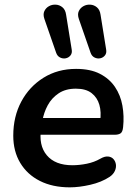

<svg xmlns="http://www.w3.org/2000/svg" viewBox="-20 -795 582 825"><path d="M280 10Q206 10 151.5 -17.5Q97 -45 67 -95Q37 -145 37 -212Q37 -294 71.5 -358.5Q106 -423 167 -461Q228 -499 307 -499Q368 -499 409 -478Q450 -457 474 -421.5Q498 -386 506 -341Q514 -296 509 -249Q507 -228 498 -222Q489 -216 473 -216H137L147 -288H427L410 -273Q416 -313 407 -344.5Q398 -376 373.5 -395Q349 -414 306 -414Q262 -414 232 -394Q202 -374 185 -342.5Q168 -311 162 -275L157 -244Q145 -171 181 -128Q217 -85 291 -85Q321 -85 353 -91.5Q385 -98 411 -113Q430 -124 444.5 -122.5Q459 -121 467.5 -111.5Q476 -102 478 -88.5Q480 -75 473.5 -60.5Q467 -46 451 -35Q416 -12 368 -1Q320 10 280 10ZM369 -569 319 -713Q312 -733 318.5 -747Q325 -761 338.5 -768.5Q352 -776 368 -775Q384 -774 396.5 -763.5Q409 -753 412 -732L436 -583Q439 -567 431 -557Q423 -547 410.5 -544.5Q398 -542 386 -548Q374 -554 369 -569ZM221 -569 171 -713Q164 -733 170.5 -747Q177 -761 190.5 -768.5Q204 -776 220 -775Q236 -774 248.5 -763.5Q261 -753 264 -732L288 -583Q291 -567 283 -557Q275 -547 262.5 -544.5Q250 -542 238 -548Q226 -554 221 -569Z"/></svg>

Font: Nunito ExtraLight
Style: Bold Italic
Weight: 700
Italic angle: -9°
Version: Version 3.602